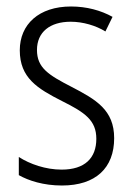

<svg xmlns="http://www.w3.org/2000/svg" viewBox="-20 -562 408 592"><path d="M332 -136C332 -223 276 -255 201 -294C129 -331 94 -353 94 -408C94 -463 134 -495 198 -495C236 -495 276 -483 305 -465L327 -510C291 -530 247 -542 199 -542C100 -542 41 -487 41 -407C41 -322 95 -289 172 -250C242 -215 277 -191 277 -134C277 -75 242 -39 170 -39C121 -39 72 -56 38 -78V-22C68 -5 114 10 171 10C275 10 332 -44 332 -136Z"/></svg>

Font: Noto Sans Devanagari Condensed Light
Style: Regular
Weight: 300
Width: 3
Designer: Jelle Bosma - Monotype Design Team
Foundry: Monotype Imaging Inc.
Version: Version 2.004